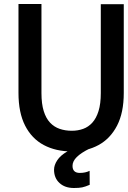

<svg xmlns="http://www.w3.org/2000/svg" viewBox="-20 -748 640 961"><path d="M339.5 10Q259.5 10 199.2 -22Q139 -54 105.8 -119Q72.5 -184 72.5 -283V-728H187.5V-282Q187.5 -228.5 198.8 -192.2Q210 -156 230.5 -134.2Q251 -112.5 278.8 -103Q306.5 -93.5 339.5 -93.5Q370 -93.5 396.2 -103Q422.5 -112.5 442.2 -134.2Q462 -156 473.2 -192.2Q484.5 -228.5 484.5 -282V-727H599.5V-283Q599.5 -184 565.8 -119Q532 -54 473.2 -22Q414.5 10 339.5 10ZM350 193Q305 193 277.8 168Q250.5 143 250.5 101.5Q250.5 78.5 266.5 54.2Q282.5 30 316 10.5Q349.5 -9 401 -17.5L430 -5Q386 16.5 364.5 37.8Q343 59 343 82Q343 117.5 379.5 117.5Q407.5 117.5 428.5 107L429 177Q407 186.5 391.5 189.8Q376 193 350 193Z"/></svg>

Font: Spline Sans Mono Medium
Style: Regular
Weight: 500
Monospace: yes
Version: Version 1.004